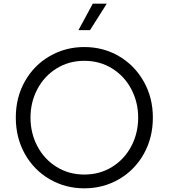

<svg xmlns="http://www.w3.org/2000/svg" viewBox="-20 -1013 918 1045"><path d="M66 -373Q66 -483 115.5 -570.5Q165 -658 250.5 -707.5Q336 -757 439 -757Q542 -757 627 -707.5Q712 -658 762 -570Q812 -482 812 -373Q812 -263 762.5 -175Q713 -87 627.5 -37.5Q542 12 439 12Q336 12 250.5 -37.5Q165 -87 115.5 -175Q66 -263 66 -373ZM732 -373Q732 -457 694.5 -528Q657 -599 590 -640.5Q523 -682 439 -682Q355 -682 288 -640.5Q221 -599 183.5 -528Q146 -457 146 -373Q146 -288 183.5 -217Q221 -146 288 -104.5Q355 -63 439 -63Q523 -63 590 -104.5Q657 -146 694.5 -217Q732 -288 732 -373ZM485 -993H561L470 -849H407Z"/></svg>

Font: Trafiko Sans Variable
Style: Regular
Weight: 400
Designer: Gumpita Rahayu / Trafiko
Foundry: Tokotype / Trafiko
Version: Version 0.001;FEAKit 1.0